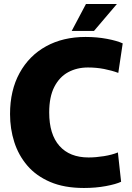

<svg xmlns="http://www.w3.org/2000/svg" viewBox="-20 -924 657 956"><path d="M398 12Q300 12 230 -18Q160 -48 116 -99.5Q72 -151 51 -217Q30 -283 30 -356Q30 -474 77.5 -560.5Q125 -647 209.5 -693.5Q294 -740 406 -740Q463 -740 513 -730.5Q563 -721 591 -708L569 -561Q537 -573 498.5 -580.5Q460 -588 418 -588Q363 -588 319.5 -564.5Q276 -541 250.5 -491.5Q225 -442 225 -364Q225 -255 276 -197.5Q327 -140 421 -140Q457 -140 497.5 -146.5Q538 -153 567 -165L583 -19Q558 -7 507.5 2.5Q457 12 398 12ZM337 -770 408 -904H562L448 -770Z"/></svg>

Font: Murecho ExtraBold
Style: Regular
Weight: 800
Designer: Neil Summerour
Foundry: Positype
Version: Version 1.010; ttfautohint (v1.8.3)